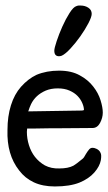

<svg xmlns="http://www.w3.org/2000/svg" viewBox="-20 -646 391 693"><path d="M311 -596Q311 -585 299 -562Q287 -539 270 -515Q253 -491 234.5 -471Q216 -451 203 -445Q197 -443 193 -443Q176 -443 176 -463Q176 -472 184.5 -497.5Q193 -523 205 -550Q217 -577 231 -599Q245 -621 256 -624Q261 -626 264 -626Q267 -626 271 -626Q287 -626 299 -618Q311 -610 311 -596ZM145 -319Q108 -303 92 -270Q86 -257 82 -244L274 -247Q281 -247 283 -249Q283 -260 277 -274Q271 -288 260 -299.5Q249 -311 231 -319Q213 -327 188.5 -327Q164 -327 145 -319ZM97 -182H78Q77 -176 77 -170Q77 -146 84.5 -122Q92 -98 106 -80Q121 -61 142 -49Q165 -37 194 -38Q226 -38 245 -48Q254 -53 277 -72Q283 -76 290 -90Q296 -100 302 -107Q311 -117 328 -109Q339 -104 343 -94Q347 -87 344 -68Q340 -46 321 -24Q301 -1 267 13Q232 27 178 27Q134 27 102 12Q70 -3 49 -31Q4 -88 7 -177Q7 -226 19.5 -266Q32 -306 56 -333Q82 -362 112 -376Q148 -391 193 -391Q238 -391 268 -374Q298 -358 317 -333Q335 -310 343 -284Q351 -258 351 -239.5Q351 -221 341 -202Q331 -184 314 -184L183 -183H160Z"/></svg>

Font: Scratch Savers
Style: Book
Weight: 400
Designer: Pablo Impallari, Rodrigo Fuenzalida, Brenda Gallo
Foundry: Pablo Impallari, Rodrigo Fuenzalida, Brenda Gallo
Version: Version 4.0b1